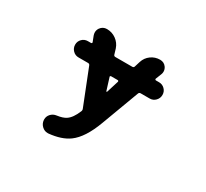

<svg xmlns="http://www.w3.org/2000/svg" viewBox="-149 -774 1297 1207"><g transform="rotate(30 500.0 -170.5)"><path d="M319.3 206.1Q316.4 206.1 312.5 206.1Q291 206.1 273.4 190.4Q253.9 172.9 252 146.5Q252 143.6 252 141.6Q252 120.1 266.6 103.5Q283.2 85 308.6 82Q350.6 76.2 372.1 61.5Q404.3 41 428.7 -18.6Q432.6 -28.3 428.7 -37.1L327.1 -293.9Q323.2 -302.7 313.5 -302.7H244.1Q219.7 -302.7 202.6 -320.3Q185.5 -337.9 185.5 -362.3Q185.5 -386.7 202.6 -403.8Q219.7 -420.9 244.1 -420.9H266.6Q270.5 -420.9 272.5 -423.8Q274.4 -426.8 273.4 -429.7L257.8 -469.7Q253.9 -480.5 253.9 -491.2Q253.9 -507.8 263.7 -522.5Q281.2 -546.9 310.5 -546.9Q347.7 -546.9 377.4 -525.4Q407.2 -503.9 418.9 -468.8L430.7 -429.7Q433.6 -420.9 443.4 -420.9H566.4Q576.2 -420.9 579.1 -429.7L591.8 -470.7Q602.5 -504.9 631.3 -525.9Q660.2 -546.9 696.3 -546.9Q725.6 -546.9 742.2 -523.4Q752 -508.8 752 -492.2Q752 -482.4 748 -471.7L731.4 -429.7Q730.5 -426.8 732.4 -423.8Q734.4 -420.9 738.3 -420.9H760.7Q785.2 -420.9 802.2 -403.8Q819.3 -386.7 819.3 -362.3Q819.3 -337.9 802.2 -320.3Q785.2 -302.7 760.7 -302.7H695.3Q685.5 -302.7 681.6 -293.9L580.1 -21.5Q532.2 108.4 463.9 158.2Q410.2 197.3 319.3 206.1ZM502 -206.1Q502.9 -204.1 504.9 -204.1Q506.8 -204.1 507.8 -206.1L535.2 -293.9Q536.1 -296.9 534.2 -299.8Q532.2 -302.7 528.3 -302.7H481.4Q477.5 -302.7 475.1 -299.8Q472.7 -296.9 474.6 -293.9Z"/></g></svg>

Font: Rounded-X Mgen+ 1mn bold
Style: Bold
Weight: 700
Designer: [Source Han Sans]
Ryoko NISHIZUKA  (kana & ideographs); Paul D. Hunt (Latin, Greek & Cyrillic); Wenlong ZHANG  (bopomofo
Version: Version 1.059.20150602